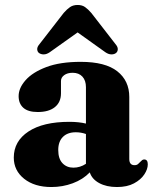

<svg xmlns="http://www.w3.org/2000/svg" viewBox="-20 -740 622 773"><path d="M35.5 -105.5Q35.5 -171.5 94.5 -210.5Q153.5 -249.5 259.5 -249.5Q297 -249.5 326 -242.5V-389Q326 -416 311.8 -431.5Q297.5 -447 272.5 -447Q251.5 -447 238.5 -437.5Q225.5 -428 225.5 -414V-364.5Q225.5 -328.5 201 -308.8Q176.5 -289 132 -289Q93 -289 74 -306Q55 -323 55 -353Q55 -385.5 83 -417.2Q111 -449 166.5 -470Q222 -491 305 -491Q404 -491 452.2 -453Q500.5 -415 500.5 -349.5V-100Q500.5 -75 521.5 -75Q531 -75 536.2 -80Q541.5 -85 546 -89.5Q549 -93 552.5 -95.5Q556 -98 560.5 -98Q575 -98 575 -78.5Q575 -59 561 -37.8Q547 -16.5 519.5 -1.8Q492 13 451 13Q408.5 13 379.2 -3Q350 -19 341.5 -46Q314 -17.5 273 -2.2Q232 13 187 13Q119 13 77.2 -20.2Q35.5 -53.5 35.5 -105.5ZM214.5 -136Q214.5 -101 231.5 -83Q248.5 -65 275.5 -65Q302.5 -65 326 -80.5V-200.5Q306.5 -207.5 285 -207.5Q252 -207.5 233.2 -188.8Q214.5 -170 214.5 -136ZM180 -529.5Q167.5 -521 156 -521Q144.5 -521 136.5 -527Q130 -532.5 129.8 -542Q129.5 -551.5 139.5 -563L236.5 -688Q249.5 -703 262 -711.5Q274.5 -720 292.5 -720Q310.5 -720 322.5 -711.5Q334.5 -703 347.5 -688L444.5 -563Q454.5 -551.5 454.2 -542Q454 -532.5 447.5 -527Q440.5 -521 428.8 -521Q417 -521 404.5 -529.5L292.5 -609.5Z"/></svg>

Font: Fraunces 9pt S000
Style: Bold
Weight: 700
Version: Version 1.000; ttfautohint (v1.8.3)